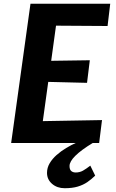

<svg xmlns="http://www.w3.org/2000/svg" viewBox="-20 -767 620 1030"><path d="M511.9 0H39.8L143.5 -747H571.3L557.1 -627.5L280.5 -629.3L254.6 -440.8L461.8 -443.8L446.9 -322.6L238.8 -327.7L209.7 -117.2L527.2 -122.8ZM326.9 242.7Q286.5 242.7 259.3 219.2Q232.2 195.8 232.2 160.1Q232.2 133.1 246.3 109.1Q260.5 85 283.8 64.4Q307.1 43.8 335.1 27Q363.1 10.2 391 -2.2L432 -20.4L477.4 0Q415.3 37.8 384.1 68.8Q353 99.7 353 123.4Q353 142.8 362.3 150.6Q371.5 158.3 385.9 158.3Q407.7 158.3 425.1 148.5Q442.5 138.6 464.5 121.6L490.6 175.1Q470.5 194.9 448.3 210.1Q426.1 225.2 396.9 234Q367.8 242.7 326.9 242.7Z"/></svg>

Font: Merriweather Sans Variable Regular
Style: Italic
Weight: 300
Italic angle: -8°
Designer: Eben Sorkin
Foundry: Eben Sorkin
Version: Version 2.001